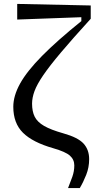

<svg xmlns="http://www.w3.org/2000/svg" viewBox="-20 -758 504 982"><path d="M328 204Q340 174 350 146Q360 118 360 88Q360 58 337.5 38Q315 18 252 0Q147 -30 97.5 -79Q48 -128 48 -212Q48 -268 83 -331Q118 -394 195 -472Q272 -550 396 -650V-670L68 -658V-738L444 -730V-662Q351 -560 292 -490Q233 -420 201 -373Q169 -326 156.5 -292Q144 -258 144 -228Q144 -188 157.5 -161Q171 -134 205.5 -114Q240 -94 304 -76Q379 -55 407.5 -23.5Q436 8 436 56Q436 98 421 136Q406 174 388 204Z"/></svg>

Font: Source Serif 4 Caption
Style: Regular
Weight: 400
Designer: Frank Grießhammer
Foundry: Adobe Systems Incorporated
Version: Version 4.004;hotconv 1.0.117;makeotfexe 2.5.65602